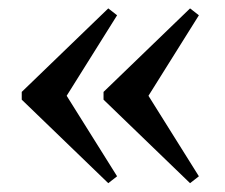

<svg xmlns="http://www.w3.org/2000/svg" viewBox="-20 -438 522 446"><path d="M107 -260 252 -28.5 231.5 -12.5 30.5 -206.5V-224.5L231.5 -418.5L252 -402.5L107 -171ZM297 -260 442 -28.5 421.5 -12.5 220.5 -206.5V-224.5L421.5 -418.5L442 -402.5L297 -171Z"/></svg>

Font: Newsreader Text
Style: Regular
Weight: 400
Designer: Hugues Gentile
Foundry: Production Type
Version: Version 1.001